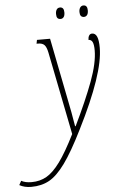

<svg xmlns="http://www.w3.org/2000/svg" viewBox="-202 -739 629 1021"><g transform="rotate(-5 113.0 -228.5)"><path d="M-140 225 -128 203Q-107 215 -73 215Q-28 215 7.5 194.5Q43 174 80 123.5Q117 73 164 -21L76 -463Q70 -493 59 -504.5Q48 -516 25 -516H17L21 -536H91L155 -213Q171 -136 183 -61H186Q249 -191 285.5 -289Q322 -387 322 -454Q322 -484 315.5 -498Q309 -512 294 -512Q294 -526 299.5 -535Q305 -544 316 -544Q333 -544 341.5 -525Q350 -506 350 -465Q350 -328 206 -42Q149 73 105 133.5Q61 194 19.5 217Q-22 240 -77 240Q-113 240 -140 225ZM134 -664Q134 -679 140 -688Q146 -697 158 -697Q179 -697 179 -669Q179 -652 172.5 -644Q166 -636 156 -636Q145 -636 139.5 -642.5Q134 -649 134 -664ZM259 -664Q259 -679 265.5 -688Q272 -697 283 -697Q304 -697 304 -669Q304 -652 297.5 -644Q291 -636 281 -636Q259 -636 259 -664Z"/></g></svg>

Font: Noto Serif CondThin
Style: Italic
Weight: 250
Width: 3
Italic angle: -12°
Designer: Monotype Design Team
Foundry: Monotype Imaging Inc.
Version: Version 1.001